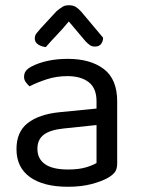

<svg xmlns="http://www.w3.org/2000/svg" viewBox="-20 -700 539 734"><path d="M349 -77V-222L225 -209Q173 -204 148 -185.5Q123 -167 123 -131Q123 -93 152 -72.5Q181 -52 240 -52Q282 -52 309.5 -60.5Q337 -69 349 -77ZM428 -313V-76Q428 -54 419.5 -42.5Q411 -31 394 -21Q370 -7 330.5 3.5Q291 14 240 14Q146 14 94.5 -23Q43 -60 43 -130Q43 -196 86 -229.5Q129 -263 207 -271L349 -285V-313Q349 -363 319 -386Q289 -409 238 -409Q196 -409 159 -397Q122 -385 93 -370Q85 -377 78.5 -386Q72 -395 72 -406Q72 -420 79 -429Q86 -438 101 -446Q128 -460 163 -467.5Q198 -475 239 -475Q326 -475 377 -436Q428 -397 428 -313ZM243 -618Q220 -590 197.5 -566.5Q175 -543 155 -520Q137 -522 125 -530.5Q113 -539 113 -553Q113 -564 119 -572Q125 -580 135 -591L196 -657Q209 -668 219 -674Q229 -680 243 -680Q259 -680 269 -674Q279 -668 290 -656L374 -556Q374 -542 366.5 -532Q359 -522 343 -522Q331 -522 323.5 -527.5Q316 -533 308 -541Z"/></svg>

Font: Baloo 2 Latin
Style: Regular
Weight: 400
Designer: Sarang Kulkarni and Ek Type
Foundry: Ek Type
Version: Version 1.001